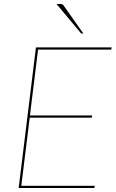

<svg xmlns="http://www.w3.org/2000/svg" viewBox="-20 -936 580 956"><path d="M73 0ZM536 -700 534 -689H169.5L129 -361H439L437 -350H128L86 -11H452L450 0H73L159 -700ZM278 -916Q285.5 -916 289.5 -914.8Q293.5 -913.5 296.5 -909L395 -769H389.5Q387.5 -769 385.2 -769.5Q383 -770 382 -772L261.5 -916Z"/></svg>

Font: Lato Hairline
Style: Italic
Weight: 100
Italic angle: -7°
Designer: Lukasz Dziedzic
Foundry: tyPoland Lukasz Dziedzic
Version: Version 2.007; 2014-02-27